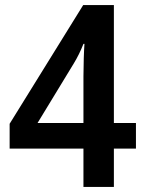

<svg xmlns="http://www.w3.org/2000/svg" viewBox="-20 -737 572 757"><path d="M516 -151V-252H429V-717H308L18 -249V-151H309V0H429V-151ZM309 -436V-252H128L271 -487C285 -510 298 -536 309 -564H313C311 -539 309 -479 309 -436Z"/></svg>

Font: Noto Sans Thai Looped SemiCondensed SemiBold
Style: Regular
Weight: 600
Width: 4
Designer: Sasikarn Vongin, Ben Mitchell
Foundry: The Fontpad Ltd
Version: Version 1.001